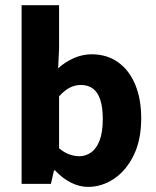

<svg xmlns="http://www.w3.org/2000/svg" viewBox="-20 -721 613 753"><path d="M325.1 12Q291.9 12 258.8 -4.5Q225.6 -21 195.6 -52.9H191.9L179.7 0H64.7V-700.6H211.7V-529.4L208 -453.2Q236.2 -478.6 270.2 -493.4Q304.2 -508.1 339.3 -508.1Q399.4 -508.1 443.1 -476.9Q486.8 -445.7 510.3 -389.4Q533.8 -333.2 533.8 -256.7Q533.8 -171.6 503.9 -111.2Q474 -50.8 426.4 -19.4Q378.8 12 325.1 12ZM290.8 -108.3Q316.5 -108.3 337.5 -123.4Q358.6 -138.4 370.9 -170.7Q383.1 -202.9 383.1 -254.2Q383.1 -298.8 373.7 -328.4Q364.3 -358 345.3 -372.9Q326.3 -387.8 296.9 -387.8Q274.8 -387.8 254.2 -377.5Q233.6 -367.1 211.7 -343.4V-139.7Q231.4 -122.6 252.1 -115.5Q272.7 -108.3 290.8 -108.3Z"/></svg>

Font: Source Sans 3
Style: Regular
Weight: 200
Designer: Paul D. Hunt
Foundry: Adobe
Version: Version 3.046;hotconv 1.0.118;makeotfexe 2.5.65603